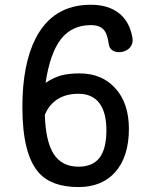

<svg xmlns="http://www.w3.org/2000/svg" viewBox="-20 -754 623 792"><path d="M418.9 -216.8Q418.9 -141.6 391.6 -104.5Q363.3 -66.4 303.7 -66.4Q235.4 -66.4 201.2 -119.1Q168 -171.9 165 -280.3Q182.6 -323.2 218.8 -345.7Q253.9 -367.2 303.7 -367.2Q362.3 -367.2 391.6 -326.2Q418.9 -288.1 418.9 -216.8ZM354.5 -734.4Q198.2 -734.4 127 -595.7Q72.3 -488.3 72.3 -312.5Q72.3 -117.2 140.6 -41Q193.4 17.6 303.7 17.6Q400.4 17.6 455.1 -43.9Q511.7 -107.4 511.7 -222.7Q511.7 -329.1 455.1 -390.6Q400.4 -451.2 307.6 -451.2Q263.7 -451.2 230.5 -442.4Q198.2 -432.6 168 -412.1Q186.5 -536.1 232.4 -593.8Q277.3 -650.4 355.5 -650.4Q395.5 -650.4 412.1 -626Q422.9 -611.3 428.7 -572.3Q430.7 -553.7 447.3 -543.9Q463.9 -536.1 483.4 -540Q503.9 -543.9 516.6 -558.6Q530.3 -575.2 526.4 -597.7Q515.6 -662.1 473.6 -697.3Q428.7 -734.4 354.5 -734.4Z"/></svg>

Font: Gungsuh
Style: Regular
Weight: 400
Version: Version 2.21